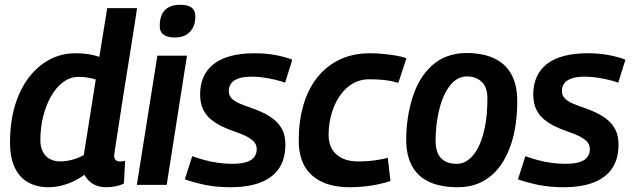

<svg xmlns="http://www.w3.org/2000/svg" viewBox="-20 -774 2647 804"><path d="M427 10Q404 10 386.5 4Q369 -2 355.5 -14Q342 -26 334 -42Q314 -28 290 -16Q266 -4 238 3Q210 10 182 10Q135 10 98.5 -10Q62 -30 42 -72Q22 -114 22 -177Q22 -264 43 -333Q64 -402 101.5 -450.5Q139 -499 188.5 -525Q238 -551 296 -551Q326 -551 351 -547Q376 -543 396 -536L429 -740H554Q549 -708 542.5 -664.5Q536 -621 528 -572.5Q520 -524 512 -472.5Q504 -421 496 -372Q488 -323 481.5 -278.5Q475 -234 469.5 -200Q464 -166 461 -146Q458 -126 458 -122Q458 -111 464 -104.5Q470 -98 482 -98Q488 -98 493.5 -98.5Q499 -99 504 -101L499 -6Q485 2 464.5 6Q444 10 427 10ZM232 -98Q257 -98 284 -105.5Q311 -113 331 -125L381 -441Q366 -446 348 -449Q330 -452 309 -452Q274 -452 245 -430.5Q216 -409 194.5 -372Q173 -335 161 -287Q149 -239 149 -187Q149 -159 159.5 -138.5Q170 -118 189 -108Q208 -98 232 -98Z M553 0 639 -541H763L678 0ZM735 -754Q767 -754 782.5 -742Q798 -730 798 -705Q798 -677 787.5 -657.5Q777 -638 758.5 -627.5Q740 -617 712 -617Q680 -617 664 -629.5Q648 -642 649 -668Q649 -694 658 -713.5Q667 -733 686 -743.5Q705 -754 735 -754Z M754 -23 785 -120Q807 -112 835.5 -104Q864 -96 894.5 -92Q925 -88 952 -88Q990 -88 1012.5 -95.5Q1035 -103 1045 -117Q1055 -131 1055 -149Q1055 -169 1042 -182Q1029 -195 1008 -205Q987 -215 961.5 -223.5Q936 -232 911 -244Q886 -256 864.5 -273Q843 -290 830.5 -316Q818 -342 818 -379Q818 -419 832 -451Q846 -483 874.5 -505.5Q903 -528 946 -539.5Q989 -551 1046 -551Q1092 -551 1133 -543.5Q1174 -536 1204 -524L1174 -428Q1154 -435 1130.5 -440.5Q1107 -446 1082 -449.5Q1057 -453 1034 -453Q999 -453 977.5 -445Q956 -437 947 -423.5Q938 -410 938 -393Q938 -374 950.5 -361.5Q963 -349 984.5 -340Q1006 -331 1031 -322.5Q1056 -314 1081.5 -302Q1107 -290 1128 -273Q1149 -256 1162 -231Q1175 -206 1175 -169Q1175 -130 1164.5 -101Q1154 -72 1134 -51Q1114 -30 1086 -16.5Q1058 -3 1022.5 3.5Q987 10 945 10Q887 10 840.5 0.5Q794 -9 754 -23Z M1445 10Q1374 10 1326 -13.5Q1278 -37 1254.5 -80Q1231 -123 1231 -186Q1231 -267 1250.5 -334Q1270 -401 1308.5 -449.5Q1347 -498 1402.5 -524.5Q1458 -551 1529 -551Q1555 -551 1581.5 -548.5Q1608 -546 1634 -542Q1660 -538 1682 -530L1648 -427Q1613 -437 1583.5 -439.5Q1554 -442 1525 -442Q1488 -442 1457 -424Q1426 -406 1403.5 -373.5Q1381 -341 1368.5 -298.5Q1356 -256 1356 -208Q1356 -173 1371.5 -148Q1387 -123 1414.5 -110.5Q1442 -98 1479 -98Q1501 -98 1521.5 -99.5Q1542 -101 1562.5 -104.5Q1583 -108 1604 -113L1615 -16Q1591 -8 1563 -2Q1535 4 1504.5 7Q1474 10 1445 10Z M1897 10Q1826 10 1778 -12Q1730 -34 1705.5 -78.5Q1681 -123 1681 -190Q1681 -235 1687.5 -278.5Q1694 -322 1706.5 -363Q1719 -404 1739 -438Q1759 -472 1787 -498Q1815 -524 1852 -538Q1889 -552 1934 -552Q2001 -552 2048.5 -530Q2096 -508 2121 -463.5Q2146 -419 2146 -350Q2146 -302 2140 -257.5Q2134 -213 2121 -173Q2108 -133 2088 -99.5Q2068 -66 2040.5 -41.5Q2013 -17 1977.5 -3.5Q1942 10 1897 10ZM1892 -88Q1916 -88 1934.5 -100Q1953 -112 1967.5 -132Q1982 -152 1992.5 -179Q2003 -206 2009.5 -236.5Q2016 -267 2018.5 -299Q2021 -331 2021 -362Q2021 -409 1997 -431.5Q1973 -454 1935 -454Q1911 -454 1892 -441.5Q1873 -429 1858.5 -408Q1844 -387 1833.5 -360.5Q1823 -334 1816.5 -303.5Q1810 -273 1807 -243.5Q1804 -214 1804 -187Q1804 -135 1827 -111.5Q1850 -88 1892 -88Z M2149 -23 2180 -120Q2202 -112 2230.5 -104Q2259 -96 2289.5 -92Q2320 -88 2347 -88Q2385 -88 2407.5 -95.5Q2430 -103 2440 -117Q2450 -131 2450 -149Q2450 -169 2437 -182Q2424 -195 2403 -205Q2382 -215 2356.5 -223.5Q2331 -232 2306 -244Q2281 -256 2259.5 -273Q2238 -290 2225.5 -316Q2213 -342 2213 -379Q2213 -419 2227 -451Q2241 -483 2269.5 -505.5Q2298 -528 2341 -539.5Q2384 -551 2441 -551Q2487 -551 2528 -543.5Q2569 -536 2599 -524L2569 -428Q2549 -435 2525.5 -440.5Q2502 -446 2477 -449.5Q2452 -453 2429 -453Q2394 -453 2372.5 -445Q2351 -437 2342 -423.5Q2333 -410 2333 -393Q2333 -374 2345.5 -361.5Q2358 -349 2379.5 -340Q2401 -331 2426 -322.5Q2451 -314 2476.5 -302Q2502 -290 2523 -273Q2544 -256 2557 -231Q2570 -206 2570 -169Q2570 -130 2559.5 -101Q2549 -72 2529 -51Q2509 -30 2481 -16.5Q2453 -3 2417.5 3.5Q2382 10 2340 10Q2282 10 2235.5 0.5Q2189 -9 2149 -23Z"/></svg>

Font: Georama ExtraCondensed Thin SemiBold
Style: Italic
Weight: 600
Italic angle: -9°
Version: Version 1.001